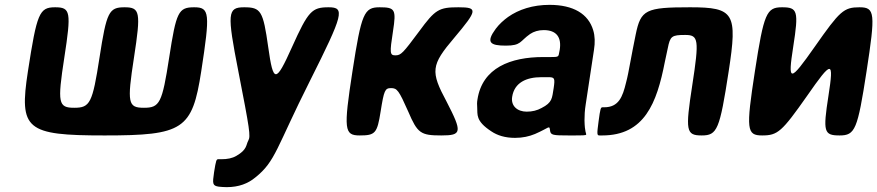

<svg xmlns="http://www.w3.org/2000/svg" viewBox="-20 -558 3614 791"><path d="M207 -528C142 -528 132 -504 95 -264C58 -24 87 0 411 0C735 0 772 -24 809 -264C846 -504 844 -528 780 -528C715 -528 706 -509 677 -321C648 -133 638 -114 573 -114C507 -114 503 -133 532 -321C561 -509 557 -528 493 -528C429 -528 419 -509 390 -321C361 -133 351 -114 286 -114C220 -114 216 -133 245 -321C274 -509 271 -528 207 -528Z M862 151C855 199 855 207 881 211C891 212 902 213 914 213C964 213 1002 198 1032 173C1116 106 1118 51 1257 -225C1395 -500 1402 -528 1334 -528C1265 -528 1250 -513 1183 -364C1116 -215 1106 -215 1085 -364C1064 -513 1055 -528 986 -528C917 -528 915 -504 962 -264C1009 -23 1013 3 1003 21C993 39 999 58 954 84C937 94 917 98 891 98H881C871 97 870 102 862 151Z M1662 -98C1700 -9 1713 0 1798 0C1883 0 1885 -13 1820 -139C1753 -264 1755 -289 1852 -403C1947 -516 1950 -528 1869 -528C1788 -528 1773 -519 1707 -429C1640 -339 1632 -330 1609 -330C1586 -330 1585 -339 1599 -429C1613 -519 1608 -528 1544 -528C1480 -528 1469 -504 1432 -264C1395 -24 1398 0 1462 0C1526 0 1534 -9 1548 -98C1562 -186 1566 -195 1591 -195C1616 -195 1623 -186 1662 -98Z M2393 -128 2427 -352C2432 -383 2431 -410 2424 -433C2404 -501 2342 -538 2244 -538C2175 -538 2117 -519 2073 -488C2055 -475 2037 -459 2022 -439C1981 -383 1999 -370 2064 -370C2128 -370 2121 -388 2164 -418C2179 -428 2198 -434 2220 -434C2273 -434 2294 -404 2286 -353L2283 -338C2281 -324 2278 -323 2250 -323H2218C2084 -323 1967 -279 1947 -148C1945 -137 1945 -126 1946 -115C1948 -87 1938 -60 2004 -17C2029 0 2061 10 2102 10C2133 10 2160 4 2184 -6C2244 -32 2243 -44 2246 -21C2248 -1 2258 0 2323 0C2387 0 2394 0 2395 -4C2396 -8 2389 -12 2388 -62C2388 -82 2389 -103 2393 -128ZM2090 -159C2099 -218 2149 -240 2210 -240H2239C2265 -240 2267 -236 2261 -195C2254 -153 2256 -136 2211 -113C2193 -103 2173 -98 2150 -98C2111 -98 2084 -122 2090 -159Z M2823 -528C2640 -528 2620 -518 2599 -416C2578 -313 2577 -299 2568 -256C2565 -241 2562 -228 2559 -217C2545 -159 2529 -116 2469 -116H2462C2455 -116 2453 -111 2446 -58C2439 -5 2439 0 2450 0H2461C2635 0 2686 -133 2719 -303L2731 -359C2741 -409 2747 -414 2803 -414C2858 -414 2861 -395 2832 -207C2803 -19 2806 0 2871 0C2935 0 2945 -24 2982 -264C3019 -504 3005 -528 2823 -528Z M3337 -366C3233 -218 3225 -218 3248 -366C3271 -513 3266 -528 3202 -528C3138 -528 3127 -504 3090 -264C3053 -24 3056 0 3120 0C3184 0 3201 -15 3305 -163C3408 -311 3416 -311 3393 -163C3370 -15 3374 0 3439 0C3503 0 3513 -24 3550 -264C3587 -504 3585 -528 3521 -528C3456 -528 3440 -513 3337 -366Z"/></svg>

Font: Asimov Print
Style: AIt
Weight: 500
Designer: Google
Version: Version 2.000980: 2014